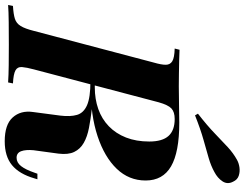

<svg xmlns="http://www.w3.org/2000/svg" viewBox="-170 -868 1010 793"><g transform="rotate(90 334.5 -471.0)"><path d="M276 -355Q305 -353 324.5 -351.5Q344 -350 358.5 -348.5Q373 -347 387 -346Q429 -341 465.5 -334Q502 -327 527.5 -312.5Q553 -298 565 -273Q577 -248 572 -208L558 -105Q555 -73 562 -54Q569 -35 589 -35Q609 -35 623.5 -53.5Q638 -72 650 -107L655 -121H678L674 -108Q656 -46 619.5 -16Q583 14 521 14Q452 14 422.5 -19Q393 -52 400 -102L415 -216Q420 -257 412 -284.5Q404 -312 372 -326Q340 -340 274 -340ZM260 -340 265 -358H298Q347 -358 388 -372.5Q429 -387 459 -416Q489 -445 505.5 -487Q522 -529 522 -583Q522 -637 499 -662.5Q476 -688 429 -688Q400 -688 385.5 -674.5Q371 -661 360 -622L224 -106Q216 -76 214.5 -57.5Q213 -39 228 -30.5Q243 -22 282 -20L278 0Q248 -2 207.5 -2.5Q167 -3 122 -3Q74 -3 29 -2.5Q-16 -2 -42 0L-38 -20Q-4 -22 15 -28Q34 -34 45 -52Q56 -70 65 -106L196 -602Q205 -633 205 -651Q205 -669 190.5 -678Q176 -687 138 -688L143 -708Q161 -707 187 -706.5Q213 -706 241.5 -705.5Q270 -705 294 -705Q340 -705 375.5 -706Q411 -707 444 -707Q566 -707 624.5 -673Q683 -639 683 -568Q683 -499 634.5 -448.5Q586 -398 500 -369.5Q414 -341 300 -341ZM407 -784Q457 -823 489 -854Q521 -885 545.5 -907.5Q570 -930 597 -945Q611 -953 629 -955.5Q647 -958 663.5 -952.5Q680 -947 688 -929Q700 -906 686.5 -885.5Q673 -865 648 -852Q623 -838 590.5 -828.5Q558 -819 515 -807Q472 -795 414 -772Z"/></g></svg>

Font: Playfair Display
Style: Bold Italic
Weight: 700
Italic angle: -14°
Designer: Claus Eggers Sørensen
Foundry: Claus Eggers Sørensen
Version: Version 1.203